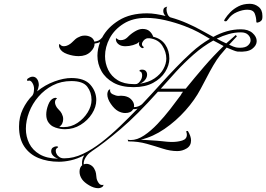

<svg xmlns="http://www.w3.org/2000/svg" viewBox="-20 -732 1399 1009"><path d="M1293 -712Q1319 -712 1339 -696Q1359 -680 1359 -649Q1359 -645 1359 -641Q1359 -637 1358 -633Q1357 -625 1346 -618Q1341 -615 1334 -613.5Q1327 -612 1327 -618Q1327 -639 1319 -660Q1311 -681 1280 -681Q1255 -681 1225.5 -668.5Q1196 -656 1179 -631Q1174 -624 1171.5 -622Q1169 -620 1166 -620Q1158 -620 1158 -624Q1158 -626 1163 -634Q1173 -650 1190.5 -668Q1208 -686 1233.5 -699Q1259 -712 1293 -712ZM496 257Q474 257 448.5 242Q423 227 411 210Q398 191 398 171Q398 147 412 136Q411 133 411 130Q411 127 411 124Q411 116 413 107Q415 98 419 91L423 84Q386 103 352.5 110.5Q319 118 290 118Q230 118 182.5 98.5Q135 79 107.5 38Q80 -3 80 -67Q80 -117 100 -158.5Q120 -200 151 -231Q156 -239 157.5 -248.5Q159 -258 159 -265Q159 -282 150 -296.5Q141 -311 130 -308Q129 -308 128.5 -307.5Q128 -307 127 -307Q122 -307 122 -311Q122 -318 131 -322Q141 -329 152 -329Q166 -329 175 -316.5Q184 -304 184 -284Q182 -267 175 -252Q217 -286 266 -304Q315 -322 355 -322Q424 -322 455 -286.5Q486 -251 486 -206Q486 -170 463.5 -134.5Q441 -99 403.5 -76Q366 -53 322 -53Q296 -53 270 -62Q269 -63 268 -63Q267 -63 266 -64Q250 -69 236.5 -86Q223 -103 223 -130Q223 -154 233.5 -181.5Q244 -209 262 -216Q268 -218 270 -218Q274 -218 276.5 -216.5Q279 -215 280 -214Q269 -209 269 -194Q269 -186 273.5 -176.5Q278 -167 283 -162Q290 -155 297.5 -146Q305 -137 310 -121Q311 -117 311.5 -113.5Q312 -110 312 -106Q312 -94 307 -83Q302 -72 291 -66Q297 -65 302.5 -64.5Q308 -64 314 -64Q354 -64 387 -86Q420 -108 440.5 -141Q461 -174 461 -207Q461 -247 438.5 -276.5Q416 -306 355 -306Q301 -306 257.5 -283.5Q214 -261 182 -224Q150 -187 133 -142.5Q116 -98 116 -55Q116 -14 133.5 21.5Q151 57 188.5 79Q226 101 286 102Q270 97 259.5 86.5Q249 76 249 63Q249 49 258.5 43Q268 37 277 37Q283 37 285 39.5Q287 42 280 46Q273 50 273 61Q273 71 279 80Q283 87 292.5 93.5Q302 100 316 100H318Q366 100 415 77Q464 54 513 16Q562 -22 610 -68Q658 -114 703 -161Q693 -158 679 -158V-157Q668 -138 638 -138Q620 -138 601 -148Q581 -159 562.5 -186Q544 -213 544 -236Q544 -239 544.5 -242.5Q545 -246 546 -249Q549 -258 553 -260.5Q557 -263 559 -263Q555 -245 572.5 -236.5Q590 -228 603 -228Q606 -228 609.5 -228.5Q613 -229 616 -229Q624 -229 633.5 -227.5Q643 -226 654 -221Q668 -214 677.5 -199.5Q687 -185 684 -169Q707 -169 726 -184Q776 -237 821.5 -287.5Q867 -338 904 -376Q942 -416 987 -457Q1032 -498 1083 -528Q1064 -539 1048 -548.5Q1032 -558 1022 -563Q995 -578 949 -595.5Q903 -613 850 -625.5Q797 -638 748 -638Q678 -638 629.5 -607.5Q581 -577 556.5 -531Q532 -485 532 -437Q532 -399 548.5 -365Q565 -331 598.5 -310.5Q632 -290 682 -290Q687 -290 691.5 -290Q696 -290 700 -291Q710 -296 716.5 -305.5Q723 -315 725 -322Q727 -330 727 -336Q727 -343 724.5 -349Q722 -355 717 -356Q713 -357 713 -360Q713 -366 727 -366Q740 -366 746.5 -358.5Q753 -351 753 -340Q753 -328 746 -317Q735 -300 715 -292Q761 -299 792 -320Q823 -341 838.5 -369Q854 -397 854 -424Q854 -459 833 -492Q812 -525 766 -531Q762 -531 757.5 -531Q753 -531 748 -529Q739 -525 732.5 -516.5Q726 -508 726 -500Q726 -491 733 -487Q735 -486 735 -483Q735 -479 730 -479Q721 -479 712 -493Q710 -499 710 -503Q710 -506 712 -512Q708 -510 707 -508Q699 -501 679 -495Q659 -489 639 -489Q634 -489 630 -489.5Q626 -490 621 -491Q608 -494 598.5 -503.5Q589 -513 589 -527Q589 -531 591 -531Q592 -531 601 -524Q606 -521 614 -521Q635 -521 650 -536Q667 -554 689 -567Q711 -580 729 -580Q753 -580 766.5 -567.5Q780 -555 785 -539Q827 -529 848.5 -497.5Q870 -466 870 -424Q870 -389 848 -354Q826 -319 784.5 -296.5Q743 -274 682 -274Q618 -274 576 -297.5Q534 -321 513 -358.5Q492 -396 492 -439Q492 -474 506 -511Q499 -508 492.5 -506Q486 -504 477 -503Q478 -481 455 -459Q432 -437 393 -437Q364 -437 333 -448Q302 -459 293 -480Q290 -488 290 -492Q290 -499 294 -501Q301 -489 316 -489Q327 -489 338.5 -495Q350 -501 357 -508Q365 -516 375.5 -525.5Q386 -535 405 -542Q414 -545 426 -545Q442 -545 456.5 -537.5Q471 -530 476 -513Q489 -515 498 -519Q507 -523 517 -535Q545 -588 604.5 -625Q664 -662 753 -662Q776 -662 800.5 -658Q825 -654 850 -648Q838 -660 838 -674Q838 -688 846 -692.5Q854 -697 861 -697Q855 -697 855 -682Q855 -672 860 -659Q865 -646 875 -641Q922 -628 963.5 -609.5Q1005 -591 1030 -577Q1038 -573 1057.5 -562Q1077 -551 1101 -538Q1135 -557 1171.5 -567.5Q1208 -578 1246 -578Q1285 -578 1307 -558.5Q1329 -539 1329 -516Q1329 -493 1305 -475Q1281 -457 1228 -461Q1220 -462 1205 -468Q1190 -474 1171 -482Q1164 -473 1155 -463Q1146 -453 1137 -442Q1120 -421 1101 -388.5Q1082 -356 1065 -322.5Q1048 -289 1034 -264Q1004 -207 954.5 -151.5Q905 -96 844.5 -54.5Q784 -13 720 2Q720 2 733.5 3Q747 4 766 5Q785 6 803.5 7.5Q822 9 831 10Q840 11 854.5 12.5Q869 14 885 14Q913 14 937.5 6.5Q962 -1 962 -24Q962 -33 958 -42L967 -44Q984 -16 984 6Q984 34 961 48Q938 62 912 62Q875 62 835 49Q795 36 750.5 23.5Q706 11 654 11L651 2Q655 3 659 3.5Q663 4 667 4Q701 4 737 -20Q773 -44 808 -81Q843 -118 874.5 -158.5Q906 -199 930 -232Q935 -243 942 -250H810Q700 -127 613.5 -53.5Q527 20 462 63V64H460V65Q442 76 431 94Q418 114 420 132Q426 129 434 129Q446 129 457.5 136Q469 143 475 154Q483 168 484.5 179.5Q486 191 487 201Q488 214 498 229Q508 244 524 239Q524 240 522.5 244.5Q521 249 513 253Q506 257 496 257ZM1241 -481Q1270 -481 1283.5 -493.5Q1297 -506 1297 -520Q1297 -536 1284 -549Q1271 -562 1246 -562Q1214 -562 1182 -553Q1150 -544 1119 -529Q1132 -522 1144.5 -515.5Q1157 -509 1169 -504Q1194 -527 1219 -548L1225 -541Q1221 -536 1210 -525Q1199 -514 1184 -497Q1209 -485 1220 -483Q1225 -482 1230.5 -481.5Q1236 -481 1241 -481ZM956 -266Q1003 -324 1052 -381Q1101 -438 1155 -490Q1142 -497 1128.5 -504.5Q1115 -512 1101 -519Q1047 -489 997.5 -445.5Q948 -402 904.5 -354.5Q861 -307 825 -266Z"/></svg>

Font: Fleur De Leah
Style: Regular
Weight: 400
Designer: Robert E. Leuschke
Foundry: Robert E. Leuschke
Version: Version 1.010; ttfautohint (v1.8.3)